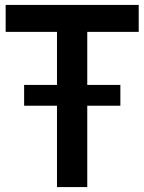

<svg xmlns="http://www.w3.org/2000/svg" viewBox="-20 -760 586 780"><path d="M211.5 0V-330.5H78V-415H211.5V-630.5H3V-740H543.5V-630.5H334.5V-415H469V-330.5H334.5V0Z"/></svg>

Font: Encode Sans Condensed Condensed SemiBold
Style: Regular
Weight: 600
Width: 3
Designer: Multiple Designers
Foundry: Impallari Type
Version: Version 3.000; ttfautohint (v1.8.3) -l 8 -r 50 -G 200 -x 14 